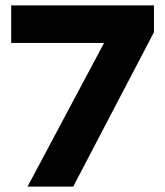

<svg xmlns="http://www.w3.org/2000/svg" viewBox="-20 -695 615 715"><path d="M82.5 0 367.5 -535H21.7V-675H553.3V-575L252.5 0Z"/></svg>

Font: Funnel Display Light ExtraBold
Style: Regular
Weight: 800
Version: Version 1.000